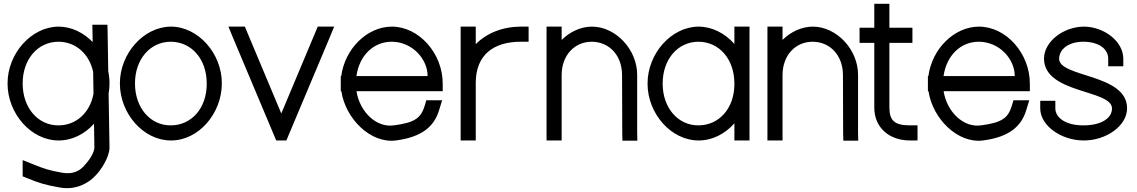

<svg xmlns="http://www.w3.org/2000/svg" viewBox="-20 -724 6025 1017"><path d="M20 -282C20 -441 146 -582 290 -583C358.2 -583 422.3 -551.3 470.8 -501.3L470 -552L469 -593H549L550 -554L553.4 -346.4C557.8 -325.5 560.1 -303.9 560 -282C560 -263.8 558.4 -245.8 555.3 -228.2L560 57C560 108 515 178 483 209C453 241 386 286 296 269C220 256 186 245 125 220L100 210V124L155 146C214 170 241 179 310 191C368 201 402 180 426 154V153C452 127 480 84 480 57L477.9 -68.6C428.9 -14.1 362.1 20.5 290 20C145 20 20 -122 20 -282ZM100 -282C100 -152 182 -59 290 -60C383.1 -60 456.5 -126.4 475.3 -227.5L473.4 -343.7C452.2 -439.1 381.5 -502.2 290 -503C181 -503 100 -411 100 -282Z M615 -282C615 -441 741 -582 885 -583C1030 -583 1156 -440 1155 -282C1155 -122 1031 21 885 20C740 20 615 -122 615 -282ZM695 -282C695 -152 777 -59 885 -60C994 -60 1076 -151 1075 -282C1075 -411 995 -502 885 -503C776 -503 695 -411 695 -282Z M1213 -527 1190 -583H1277L1287 -559L1470 -123L1653 -559L1663 -583H1750L1727 -527L1507 -4L1497 20H1443L1433 -4Z M1867.9 -321H2245C2245 -411 2165 -502 2055 -503C1957.6 -503 1883.3 -429.5 1867.9 -321ZM1788.1 -241H1785V-281V-321H1787.6C1806.3 -464.5 1923.1 -582.1 2055 -583C2200 -583 2325 -441 2325 -281V-241H2285H1868.2C1885.7 -130.8 1973.9 -46.6 2066 -60H2067C2180 -75 2210 -100 2230 -165L2238 -193H2322L2306 -141C2280 -54 2215 2 2077 20C1944 37.4 1810.1 -94.1 1788.1 -241Z M2500 -490C2558.7 -549.8 2644.5 -583 2740 -583H2780V-503H2740C2592.6 -503 2501 -432.5 2500 -286.8V-282V-242V-20V20H2420V-20V-242V-282C2420 -283.3 2420 -284.6 2420 -285.9V-543V-583H2500V-543Z M2955 -512.6C2998.4 -555.4 3055.4 -582.5 3115 -583C3242 -583 3356 -461 3355 -326V-20L3356 21H3277L3276 -19L3275 -326C3275 -430 3208 -502 3115 -503C3022 -503 2955 -430 2955 -326V-286V-20V20H2875V-20V-286V-326V-543V-583H2955V-543Z M3410 -281C3410 -441 3536 -582 3680 -583C3752.6 -583 3820.5 -547.1 3870 -491.3V-543V-583H3950V-543V-284.8V-281V-20V20H3870V-20V-70.8C3820.7 -15.1 3753.1 20.5 3680 20C3535 20 3410 -122 3410 -281ZM3490 -281C3490 -152 3572 -59 3680 -60C3787.7 -60 3869 -148.8 3870 -276.3V-281C3870 -411 3790 -502 3680 -503C3571 -503 3490 -411 3490 -281Z M4125 -512.6C4168.4 -555.4 4225.4 -582.5 4285 -583C4412 -583 4526 -461 4525 -326V-20L4526 21H4447L4446 -19L4445 -326C4445 -430 4378 -502 4285 -503C4192 -503 4125 -430 4125 -326V-286V-20V20H4045V-20V-286V-326V-543V-583H4125V-543Z M4691 -497V-152C4692 -84 4720 -60 4800 -60H4840V20H4800C4690 20 4612 -48 4611 -152V-497H4573H4533V-577H4573H4611V-664V-704H4691V-664V-577H4773H4813V-497H4773Z M4977.9 -321H5355C5355 -411 5275 -502 5165 -503C5067.6 -503 4993.3 -429.5 4977.9 -321ZM4898.1 -241H4895V-281V-321H4897.6C4916.3 -464.5 5033.1 -582.1 5165 -583C5310 -583 5435 -441 5435 -281V-241H5395H4978.2C4995.7 -130.8 5083.9 -46.6 5176 -60H5177C5290 -75 5320 -100 5340 -165L5348 -193H5432L5416 -141C5390 -54 5325 2 5187 20C5054 37.4 4920.1 -94.1 4898.1 -241Z M5930 -413V-373H5850V-413C5850 -465 5801 -502 5720 -503C5640 -503 5591 -464 5590 -413C5590 -313 5951 -334 5950 -150C5950 -57 5838 21 5720 20C5603 20 5490 -57 5490 -150V-190H5570V-150C5570 -99 5628 -59 5720 -60C5813 -60 5871 -98 5870 -150C5870 -250 5511 -227 5510 -413C5510 -505 5614 -582 5720 -583C5828 -583 5930 -505 5930 -413Z"/></svg>

Font: Nordica Plus
Style: NordicaClassicLight
Weight: 300
Version: Version 1.01